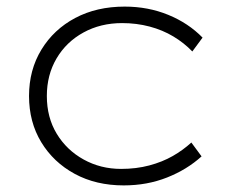

<svg xmlns="http://www.w3.org/2000/svg" viewBox="-20 -552 696 582"><path d="M355 10Q271 10 206.5 -25Q142 -60 105 -121Q68 -182 68 -261Q68 -340 105.5 -401.5Q143 -463 208 -497.5Q273 -532 358 -532Q429 -532 490 -507Q551 -482 594 -438L563 -396Q538 -422 505.5 -441.5Q473 -461 433.5 -471.5Q394 -482 350 -482Q285 -482 233 -453.5Q181 -425 151.5 -375Q122 -325 122 -261Q122 -196 152 -146.5Q182 -97 233.5 -68.5Q285 -40 347 -40Q393 -40 432.5 -50.5Q472 -61 503.5 -79Q535 -97 560 -120L591 -78Q547 -38 486.5 -14Q426 10 355 10Z"/></svg>

Font: Lexend Exa ExtraLight
Style: Regular
Weight: 250
Designer: Bonnie Shaver-Troup, Thomas Jockin
Foundry: Lexend
Version: Version 1.007